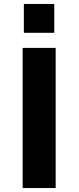

<svg xmlns="http://www.w3.org/2000/svg" viewBox="-20 -946 395 966"><path d="M94 0V-705H260V0ZM100 -781V-926H253V-781Z"/></svg>

Font: Nunito Sans 6pt ExtraBold
Style: Regular
Weight: 800
Version: Version 3.101;gftools[0.9.27]